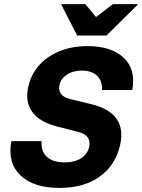

<svg xmlns="http://www.w3.org/2000/svg" viewBox="-20 -911 695 941"><path d="M271.7 10Q144.2 10 80 -51.7Q15.8 -113.3 35.8 -219.2H184.2Q180 -168.3 210.4 -141.7Q240.8 -115 296.7 -115Q345 -115 376.7 -135Q408.3 -155 416.7 -190Q423.3 -216.7 410.8 -236.2Q398.3 -255.8 361.7 -265L260.8 -290.8Q172.5 -313.3 137.1 -363.8Q101.7 -414.2 119.2 -488.3Q133.3 -549.2 173.3 -592.9Q213.3 -636.7 273.8 -660.8Q334.2 -685 409.2 -685Q525.8 -685 586.2 -627.9Q646.7 -570.8 628.3 -470H480Q481.7 -515.8 455 -540.4Q428.3 -565 381.7 -565Q338.3 -565 308.8 -545.8Q279.2 -526.7 271.7 -495.8Q265.8 -472.5 277.5 -453.3Q289.2 -434.2 322.5 -425.8L429.2 -400Q515 -379.2 551.2 -328.8Q587.5 -278.3 567.5 -195Q544.2 -99.2 467.5 -44.6Q390.8 10 271.7 10ZM358.3 -736.7 280.8 -887.5 281.7 -890.8H398.3L450.8 -827.5L533.3 -890.8H655L654.2 -887.5L501.7 -736.7Z"/></svg>

Font: Funnel Sans ExtraBold
Style: Italic
Weight: 800
Italic angle: -14.036°
Version: Version 1.000; Beta; Release 5; Build 24; ttfautohint (v1.8.